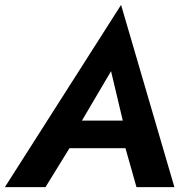

<svg xmlns="http://www.w3.org/2000/svg" viewBox="-51 -765 761 785"><path d="M507 0 462 -159H233L135 0H-31L444 -745L662 0ZM403 -474 284 -272H451Z"/></svg>

Font: Von Semi
Style: Italic
Weight: 600
Version: Version 4.000; ttfautohint (v1.8.4.7-5d5b)